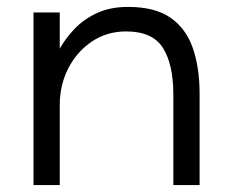

<svg xmlns="http://www.w3.org/2000/svg" viewBox="-20 -532 662 556"><path d="M482 4V-258Q482 -345 452 -393Q422 -441 345 -441Q290 -441 246.5 -412Q203 -383 178 -334.5Q153 -286 153 -228V4H77V-496H153V-391Q169 -420 195.5 -448Q222 -476 260.5 -494Q299 -512 351 -512Q429 -512 474 -480.5Q519 -449 538.5 -392.5Q558 -336 558 -260V4Z"/></svg>

Font: Nata Sans
Style: Regular
Weight: 400
Designer: Daniel Uzquiano Cruz
Version: Version 1.001